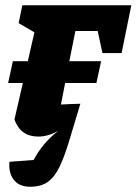

<svg xmlns="http://www.w3.org/2000/svg" viewBox="-20 -512 520 731"><path d="M11 -196 29 -279H86L111 -389L51 -424L65 -492H480L443 -310H370L352 -394H267L244 -279H365L347 -196H228L212 -114Q245 -116 286 -117Q261 -34 243 25.5Q225 85 206.5 123.5Q188 162 162 180.5Q136 199 95 199Q53 199 32.5 172.5Q12 146 16 104L108 97Q125 65 148 37.5Q171 10 202 -14Q163 8 126 8Q58 8 35 -57L67 -196Z"/></svg>

Font: Piazzolla ExtraBold
Style: Italic
Weight: 800
Italic angle: -11.3°
Designer: Juan Pablo del Peral
Foundry: Huerta Tipografica
Version: Version 1.330